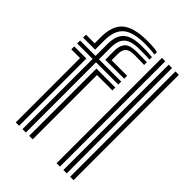

<svg xmlns="http://www.w3.org/2000/svg" viewBox="-231 -920 1031 1031"><g transform="rotate(45 284.0 -405.0)"><path d="M131.3 0 131.1 -533H13.8V-555.4H130.8V-646.2Q130.8 -710.3 163.2 -739.5Q195.5 -768.7 273.4 -768.7Q296.9 -768.7 316.9 -767.8Q336.8 -766.9 349.5 -765.1V-746.1Q341.9 -747.1 321.4 -747.6Q301 -748 273.4 -748Q209.1 -748 182.8 -723.5Q156.6 -699.1 156.6 -646.2V-555.4H325.9V-533H156.8L157 0ZM80.2 0V-488.4H13.8V-510.7H105.9V0ZM182.3 0V-510.7H325.9V-488.4H208.9V0ZM13.8 -577.7V-600H79.6L79.4 -646.2Q79.2 -733.4 124 -771.6Q168.8 -809.8 273.4 -809.8Q297.5 -809.8 317 -808.2Q336.5 -806.5 349.5 -803V-784.1Q334 -786.7 314.1 -788Q294.3 -789.3 273.4 -789.3Q181.6 -789.3 143.3 -755.4Q105.1 -721.4 105.2 -646.2L105.4 -577.7ZM182.3 -577.7 182.1 -646.2Q182.1 -685.3 200.9 -706.4Q219.7 -727.5 273.4 -727.5Q292.3 -727.5 311 -727.2Q329.8 -727 349.5 -726.3V-705.7Q329.6 -706.4 310.6 -706.7Q291.6 -706.9 273.4 -706.9Q237.7 -706.9 222.8 -692.5Q208 -678.1 208 -646.2L208.2 -600H325.9V-577.7ZM493.1 0V-800H518.9V0ZM390.2 0V-800H415.9V0ZM441.7 0V-800H467.4V0Z"/></g></svg>

Font: Big Shoulders Inline Text SC Thin
Style: Regular
Weight: 100
Designer: Patric King
Foundry: XO Type Co
Version: Version 2.002